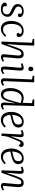

<svg xmlns="http://www.w3.org/2000/svg" viewBox="1816 -2624 821 4494"><g transform="rotate(90 2227.0 -376.5)"><path d="M204 -28Q251 -28 283.5 -53.5Q316 -79 316 -129Q316 -157 302.5 -175Q289 -193 264.5 -207Q240 -221 206 -235Q174 -250 143.5 -267.5Q113 -285 93.5 -311.5Q74 -338 74 -379Q74 -401 82.5 -426Q91 -451 111 -472Q131 -493 164 -506.5Q197 -520 246 -520Q285 -520 315.5 -507.5Q346 -495 363 -474.5Q380 -454 380 -428Q380 -408 368.5 -396.5Q357 -385 337 -385Q324 -385 313 -389.5Q302 -394 295 -400L302 -432Q308 -453 293.5 -466.5Q279 -480 241 -480Q202 -480 178 -468Q154 -456 143.5 -436.5Q133 -417 133 -395Q133 -371 146 -353.5Q159 -336 181.5 -322.5Q204 -309 233 -295Q260 -283 284.5 -269.5Q309 -256 329 -239Q349 -222 361 -199Q373 -176 373 -144Q373 -100 352 -64Q331 -28 291 -7Q251 14 194 14Q149 14 114 2Q79 -10 59.5 -30.5Q40 -51 40 -78Q40 -102 54.5 -113Q69 -124 88 -124Q99 -124 109.5 -121Q120 -118 127 -114L126 -80Q125 -54 141.5 -41Q158 -28 204 -28Z M700 -520Q745 -520 777.5 -505.5Q810 -491 827.5 -466.5Q845 -442 845 -410Q845 -384 832 -369Q819 -354 795 -354Q778 -354 764.5 -363.5Q751 -373 744 -387L759 -406Q776 -428 771 -444Q766 -460 746.5 -469Q727 -478 698 -478Q663 -478 633.5 -462Q604 -446 583 -414.5Q562 -383 550.5 -336.5Q539 -290 539 -228Q539 -168 554 -125Q569 -82 598 -59Q627 -36 670 -36Q694 -36 718 -43.5Q742 -51 766 -69Q790 -87 814 -114L840 -85Q826 -69 808 -51.5Q790 -34 767 -19Q744 -4 716 5Q688 14 656 14Q594 14 552 -18Q510 -50 489.5 -104Q469 -158 469 -225Q469 -290 485.5 -344.5Q502 -399 533 -438Q564 -477 606.5 -498.5Q649 -520 700 -520Z M1425 -33Q1416 -26 1403.5 -17.5Q1391 -9 1376.5 -2.5Q1362 4 1346 8.5Q1330 13 1315 13Q1289 13 1274 2.5Q1259 -8 1253.5 -26Q1248 -44 1250 -67L1277 -362Q1282 -421 1271 -443Q1260 -465 1232 -465Q1210 -465 1194 -453.5Q1178 -442 1164 -414.5Q1150 -387 1133 -340L1010 0H952L980 -714L891 -731L895 -767H1033L1047 -756L1034 -411L1011 -135L1017 -133L1097 -369Q1110 -407 1124.5 -435.5Q1139 -464 1156.5 -483Q1174 -502 1196.5 -511Q1219 -520 1247 -520Q1292 -520 1314 -499.5Q1336 -479 1342 -441.5Q1348 -404 1343 -351L1318 -76Q1316 -53 1321 -44.5Q1326 -36 1342 -36Q1357 -36 1373.5 -43Q1390 -50 1406 -62Z M1564 -427Q1566 -450 1560.5 -460.5Q1555 -471 1538 -471Q1525 -471 1508.5 -466.5Q1492 -462 1471 -453L1459 -488Q1478 -499 1509 -509.5Q1540 -520 1567 -520Q1594 -520 1609 -508Q1624 -496 1628.5 -473.5Q1633 -451 1630 -419L1605 -78Q1603 -54 1608 -44Q1613 -34 1628 -34Q1642 -34 1658 -41.5Q1674 -49 1694 -65L1714 -36Q1703 -25 1685.5 -13.5Q1668 -2 1647 6Q1626 14 1601 14Q1574 14 1559 2Q1544 -10 1539.5 -30Q1535 -50 1536 -71ZM1540 -685Q1540 -711 1554.5 -727.5Q1569 -744 1593 -744Q1609 -744 1621 -737Q1633 -730 1639.5 -717.5Q1646 -705 1646 -688Q1646 -664 1631.5 -646.5Q1617 -629 1592 -629Q1569 -629 1554.5 -645Q1540 -661 1540 -685Z M1839 -714 1750 -731 1754 -767H1891L1906 -756L1879 -75Q1878 -53 1884 -44Q1890 -35 1905 -35Q1920 -35 1935 -42Q1950 -49 1969 -64L1989 -35Q1978 -25 1961 -13.5Q1944 -2 1923.5 6Q1903 14 1879 14Q1852 14 1837 3Q1822 -8 1816.5 -28.5Q1811 -49 1812 -77Z M2441 -74Q2440 -51 2446.5 -42.5Q2453 -34 2468 -34Q2483 -34 2498 -41Q2513 -48 2530 -60L2548 -32Q2537 -22 2519.5 -11Q2502 0 2482 7Q2462 14 2442 14Q2403 14 2389 -12.5Q2375 -39 2379 -84L2398 -311L2392 -312L2364 -197Q2351 -146 2335 -106Q2319 -66 2299 -39.5Q2279 -13 2252 0.5Q2225 14 2190 14Q2149 14 2120.5 -4Q2092 -22 2074.5 -53Q2057 -84 2049 -123Q2041 -162 2041 -204Q2041 -277 2058.5 -335.5Q2076 -394 2107 -435Q2138 -476 2179.5 -498Q2221 -520 2269 -520Q2300 -520 2333 -512Q2366 -504 2386 -495L2394 -714L2305 -731L2309 -767H2447L2462 -756ZM2201 -42Q2227 -42 2246.5 -53.5Q2266 -65 2282.5 -93.5Q2299 -122 2316 -173Q2333 -224 2354 -302L2392 -446Q2378 -454 2357.5 -460Q2337 -466 2315 -469.5Q2293 -473 2275 -473Q2239 -473 2209 -454.5Q2179 -436 2157 -401Q2135 -366 2123 -318Q2111 -270 2111 -210Q2111 -125 2134 -83.5Q2157 -42 2201 -42Z M2828 -520Q2898 -520 2931 -485.5Q2964 -451 2964 -397Q2964 -357 2948.5 -329.5Q2933 -302 2907.5 -284Q2882 -266 2851.5 -255Q2821 -244 2791 -237L2669 -207Q2671 -162 2685 -123Q2699 -84 2728 -60Q2757 -36 2801 -36Q2825 -36 2847 -42Q2869 -48 2891 -63.5Q2913 -79 2939 -103L2965 -75Q2953 -61 2936 -45.5Q2919 -30 2896.5 -16.5Q2874 -3 2847 5.5Q2820 14 2787 14Q2724 14 2681.5 -18Q2639 -50 2618.5 -104Q2598 -158 2598 -225Q2598 -309 2627 -375.5Q2656 -442 2707.5 -481Q2759 -520 2828 -520ZM2895 -394Q2895 -417 2888.5 -436Q2882 -455 2866.5 -466.5Q2851 -478 2824 -478Q2779 -478 2745 -450.5Q2711 -423 2691.5 -372Q2672 -321 2668 -250L2786 -280Q2821 -289 2845 -303Q2869 -317 2882 -339.5Q2895 -362 2895 -394Z M3125 -429Q3126 -449 3121 -460Q3116 -471 3098 -471Q3088 -471 3072.5 -466.5Q3057 -462 3035 -452L3022 -489Q3033 -495 3051.5 -502.5Q3070 -510 3090.5 -515Q3111 -520 3128 -520Q3168 -520 3182 -494.5Q3196 -469 3190 -419L3170 -233L3175 -232L3241 -405Q3257 -446 3273 -471.5Q3289 -497 3308 -508.5Q3327 -520 3352 -520Q3374 -520 3389 -512.5Q3404 -505 3412 -491.5Q3420 -478 3420 -461Q3420 -442 3410 -426.5Q3400 -411 3383 -402L3361 -427Q3352 -437 3344 -441.5Q3336 -446 3327 -446Q3320 -446 3314.5 -443.5Q3309 -441 3302.5 -433.5Q3296 -426 3289 -411.5Q3282 -397 3272 -374Q3238 -295 3218 -246Q3198 -197 3187.5 -167Q3177 -137 3173 -116.5Q3169 -96 3166 -72L3159 0H3104Z M3685 -520Q3755 -520 3788 -485.5Q3821 -451 3821 -397Q3821 -357 3805.5 -329.5Q3790 -302 3764.5 -284Q3739 -266 3708.5 -255Q3678 -244 3648 -237L3526 -207Q3528 -162 3542 -123Q3556 -84 3585 -60Q3614 -36 3658 -36Q3682 -36 3704 -42Q3726 -48 3748 -63.5Q3770 -79 3796 -103L3822 -75Q3810 -61 3793 -45.5Q3776 -30 3753.5 -16.5Q3731 -3 3704 5.5Q3677 14 3644 14Q3581 14 3538.5 -18Q3496 -50 3475.5 -104Q3455 -158 3455 -225Q3455 -309 3484 -375.5Q3513 -442 3564.5 -481Q3616 -520 3685 -520ZM3752 -394Q3752 -417 3745.5 -436Q3739 -455 3723.5 -466.5Q3708 -478 3681 -478Q3636 -478 3602 -450.5Q3568 -423 3548.5 -372Q3529 -321 3525 -250L3643 -280Q3678 -289 3702 -303Q3726 -317 3739 -339.5Q3752 -362 3752 -394Z M4438 -32Q4427 -22 4408.5 -11Q4390 0 4369.5 7Q4349 14 4329 14Q4295 14 4277.5 -5.5Q4260 -25 4263 -65L4290 -365Q4295 -421 4284.5 -443Q4274 -465 4245 -465Q4222 -465 4206.5 -453.5Q4191 -442 4177.5 -414.5Q4164 -387 4145 -338L4023 0H3966L3982 -429Q3983 -451 3977.5 -461Q3972 -471 3955 -471Q3945 -471 3929.5 -466Q3914 -461 3892 -452L3879 -489Q3890 -495 3908.5 -502.5Q3927 -510 3947.5 -515Q3968 -520 3985 -520Q4026 -520 4039 -494.5Q4052 -469 4048 -419L4024 -135L4030 -133L4109 -365Q4128 -420 4148.5 -454Q4169 -488 4195.5 -504Q4222 -520 4259 -520Q4302 -520 4325 -501Q4348 -482 4355 -445.5Q4362 -409 4357 -358L4332 -75Q4330 -53 4334.5 -43.5Q4339 -34 4356 -34Q4370 -34 4386 -41Q4402 -48 4419 -60Z"/></g></svg>

Font: Literata 24pt Light
Style: Italic
Weight: 300
Italic angle: -2°
Designer: Latin by Veronika Burian and Jose Scaglione. Greek by Irene Vlachou. Cyrillic by Vera Evstafieva
Foundry: TypeTogether
Version: Version 3.103;gftools[0.9.29]